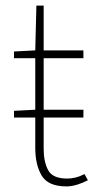

<svg xmlns="http://www.w3.org/2000/svg" viewBox="-20 -658 342 686"><path d="M30 -238V-262L106 -266H278V-238ZM218 8Q152 8 129 -30.5Q106 -69 106 -130V-450H30V-474L106 -478L110 -638H136V-478H278V-450H136V-126Q136 -80 152 -50Q168 -20 220 -20Q234 -20 249 -23.5Q264 -27 282 -36L294 -14Q275 -4 255 2Q235 8 218 8Z"/></svg>

Font: Source Sans 3 ExtraLight ExtraLight
Style: Regular
Weight: 250
Version: Version 3.052;hotconv 1.1.0;makeotfexe 2.6.0